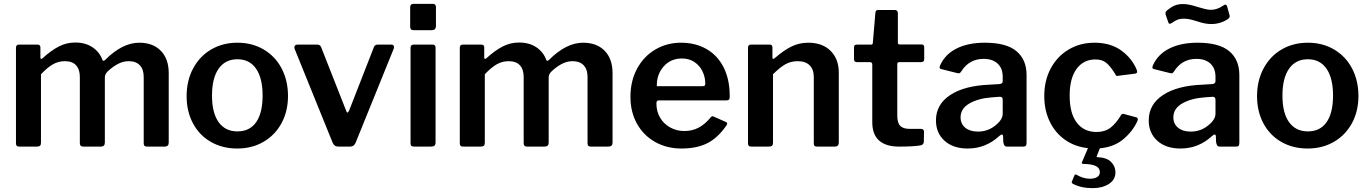

<svg xmlns="http://www.w3.org/2000/svg" viewBox="-20 -762 7117 998"><path d="M63 -18V-513Q63 -530 77 -530H176Q190 -530 190 -515V-463Q190 -457 193 -456Q196 -455 201 -459Q246 -500 286 -520.5Q326 -541 371 -541Q425 -541 462 -515.5Q499 -490 513 -449Q515 -446 518 -446Q522 -446 527 -451Q616 -540 704 -540Q775 -540 816 -498Q857 -456 857 -382V-21Q857 0 836 0H744Q735 0 731 -4Q727 -8 727 -18V-362Q727 -401 707 -422.5Q687 -444 649 -444Q618 -444 589 -427.5Q560 -411 537 -388Q525 -375 525 -359V-21Q525 0 504 0H412Q395 0 395 -18V-362Q395 -401 375.5 -422.5Q356 -444 317 -444Q284 -444 255.5 -428Q227 -412 193 -376V-20Q193 -9 188 -4.5Q183 0 170 0H81Q71 0 67 -4Q63 -8 63 -18Z M950 -262Q950 -343 984 -406.5Q1018 -470 1078 -505Q1138 -540 1214 -540Q1291 -540 1351 -504.5Q1411 -469 1444 -406Q1477 -343 1477 -263Q1477 -184 1443.5 -122Q1410 -60 1350 -25Q1290 10 1213 10Q1136 10 1076 -24.5Q1016 -59 983 -121Q950 -183 950 -262ZM1345 -265Q1345 -356 1311 -405Q1277 -454 1214 -454Q1151 -454 1116.5 -405Q1082 -356 1082 -265Q1082 -175 1116.5 -127Q1151 -79 1214 -79Q1278 -79 1311.5 -127Q1345 -175 1345 -265Z M2027 -510 1828 -19Q1823 -9 1816.5 -4.5Q1810 0 1799 0H1740Q1728 0 1721.5 -4.5Q1715 -9 1710 -18L1511 -509Q1510 -511 1510 -516Q1510 -522 1514 -526Q1518 -530 1525 -530H1630Q1645 -530 1650 -515L1779 -187Q1782 -177 1786 -177Q1790 -177 1795 -188L1923 -516Q1928 -530 1942 -530H2015Q2023 -530 2026.5 -524Q2030 -518 2027 -510Z M2246 -628Q2246 -616 2240.5 -610.5Q2235 -605 2222 -605H2131Q2120 -605 2116 -610Q2112 -615 2112 -625V-723Q2112 -742 2128 -742H2231Q2238 -742 2242 -737.5Q2246 -733 2246 -725ZM2244 -22Q2244 -10 2238.5 -5Q2233 0 2220 0H2133Q2122 0 2118 -4Q2114 -8 2114 -18V-513Q2114 -530 2129 -530H2230Q2244 -530 2244 -514Z M2370 -18V-513Q2370 -530 2384 -530H2483Q2497 -530 2497 -515V-463Q2497 -457 2500 -456Q2503 -455 2508 -459Q2553 -500 2593 -520.5Q2633 -541 2678 -541Q2732 -541 2769 -515.5Q2806 -490 2820 -449Q2822 -446 2825 -446Q2829 -446 2834 -451Q2923 -540 3011 -540Q3082 -540 3123 -498Q3164 -456 3164 -382V-21Q3164 0 3143 0H3051Q3042 0 3038 -4Q3034 -8 3034 -18V-362Q3034 -401 3014 -422.5Q2994 -444 2956 -444Q2925 -444 2896 -427.5Q2867 -411 2844 -388Q2832 -375 2832 -359V-21Q2832 0 2811 0H2719Q2702 0 2702 -18V-362Q2702 -401 2682.5 -422.5Q2663 -444 2624 -444Q2591 -444 2562.5 -428Q2534 -412 2500 -376V-20Q2500 -9 2495 -4.5Q2490 0 2477 0H2388Q2378 0 2374 -4Q2370 -8 2370 -18Z M3537 -81Q3578 -81 3611.5 -98.5Q3645 -116 3675 -153Q3680 -158 3683 -158Q3686 -158 3692 -155L3753 -128Q3760 -125 3760 -119Q3760 -116 3756 -110Q3711 -45 3656.5 -17.5Q3602 10 3522 10Q3446 10 3385.5 -24Q3325 -58 3291 -119Q3257 -180 3257 -258Q3257 -342 3292 -406Q3327 -470 3387 -505Q3447 -540 3520 -540Q3595 -540 3652.5 -507Q3710 -474 3741.5 -411.5Q3773 -349 3773 -263V-259Q3773 -249 3770 -245Q3767 -241 3757 -240H3403Q3392 -240 3392 -224Q3392 -183 3411 -150.5Q3430 -118 3463.5 -99.5Q3497 -81 3537 -81ZM3629 -314Q3639 -314 3642.5 -316.5Q3646 -319 3646 -328Q3646 -360 3632 -390Q3618 -420 3590.5 -439Q3563 -458 3525 -458Q3466 -458 3429.5 -416.5Q3393 -375 3394 -314Z M3868 -18V-513Q3868 -530 3882 -530H3982Q3995 -530 3995 -515V-463Q3995 -457 3998 -456Q4001 -455 4006 -459Q4053 -500 4093.5 -520Q4134 -540 4181 -540Q4255 -540 4297.5 -497.5Q4340 -455 4340 -385V-21Q4340 0 4319 0H4227Q4217 0 4213.5 -4Q4210 -8 4210 -18V-362Q4210 -401 4188.5 -422.5Q4167 -444 4126 -444Q4091 -444 4062.5 -428Q4034 -412 3998 -376V-20Q3998 -9 3993 -4.5Q3988 0 3975 0H3886Q3876 0 3872 -4Q3868 -8 3868 -18Z M4654 -439Q4644 -439 4644 -428V-161Q4644 -123 4659.5 -107.5Q4675 -92 4710 -92H4769Q4775 -92 4779 -88Q4783 -84 4783 -78L4782 -26Q4782 -9 4763 -6Q4727 0 4653 0Q4585 0 4549.5 -31.5Q4514 -63 4514 -127V-426Q4514 -439 4502 -439H4435Q4419 -439 4419 -454V-517Q4419 -530 4434 -530H4508Q4517 -530 4517 -540L4530 -694Q4531 -703 4534 -706.5Q4537 -710 4544 -710H4633Q4639 -710 4643 -705.5Q4647 -701 4647 -693V-540Q4647 -531 4656 -531H4769Q4784 -531 4784 -517V-454Q4784 -439 4767 -439Z M5010 10Q4934 10 4889.5 -30.5Q4845 -71 4845 -136Q4845 -219 4919 -268Q4993 -317 5126 -322L5176 -325Q5192 -327 5192 -340V-363Q5192 -407 5165.5 -431.5Q5139 -456 5093 -456Q5017 -456 4976 -390Q4973 -386 4970.5 -383.5Q4968 -381 4964 -381Q4959 -381 4956 -382L4872 -403Q4864 -405 4864 -412Q4864 -417 4868 -425Q4894 -481 4953.5 -510.5Q5013 -540 5099 -540Q5211 -540 5263.5 -496Q5316 -452 5316 -372V-20Q5316 -9 5312.5 -4.5Q5309 0 5299 0H5214Q5205 0 5201 -6Q5197 -12 5195 -24L5194 -54Q5193 -63 5187 -63Q5184 -63 5174 -55Q5104 10 5010 10ZM5177 -259 5136 -256Q5066 -251 5019.5 -224.5Q4973 -198 4973 -152Q4973 -118 4997.5 -98Q5022 -78 5063 -78Q5115 -78 5154 -110Q5192 -140 5192 -171V-242Q5192 -251 5188.5 -255Q5185 -259 5177 -259Z M5893 -135Q5870 -82 5821 -40Q5772 2 5697 9L5681 49Q5678 55 5685 55Q5733 57 5755.5 80Q5778 103 5778 134Q5778 172 5744 194Q5710 216 5660 216Q5599 216 5556 193Q5548 187 5552 181L5565 149Q5568 143 5575 146Q5611 167 5644 167Q5670 167 5683.5 158Q5697 149 5697 133Q5697 112 5677 101.5Q5657 91 5612 90Q5600 90 5604 81L5635 8Q5568 1 5516.5 -35Q5465 -71 5436.5 -130Q5408 -189 5408 -263Q5408 -344 5442 -407Q5476 -470 5535.5 -505Q5595 -540 5669 -540Q5753 -540 5809 -499Q5865 -458 5889 -398L5891 -389Q5891 -381 5879 -379L5791 -368L5787 -367Q5780 -367 5777 -377Q5753 -416 5731.5 -434.5Q5710 -453 5674 -453Q5612 -453 5576 -404Q5540 -355 5540 -265Q5540 -173 5577 -124.5Q5614 -76 5680 -76Q5723 -76 5752 -98Q5781 -120 5808 -165Q5811 -169 5814.5 -170Q5818 -171 5824 -169L5887 -152Q5897 -149 5893 -135Z M6116 10Q6040 10 5995.5 -30.5Q5951 -71 5951 -136Q5951 -219 6025 -268Q6099 -317 6232 -322L6282 -325Q6298 -327 6298 -340V-363Q6298 -407 6271.5 -431.5Q6245 -456 6199 -456Q6123 -456 6082 -390Q6079 -386 6076.5 -383.5Q6074 -381 6070 -381Q6065 -381 6062 -382L5978 -403Q5970 -405 5970 -412Q5970 -417 5974 -425Q6000 -481 6059.5 -510.5Q6119 -540 6205 -540Q6317 -540 6369.5 -496Q6422 -452 6422 -372V-20Q6422 -9 6418.5 -4.5Q6415 0 6405 0H6320Q6311 0 6307 -6Q6303 -12 6301 -24L6300 -54Q6299 -63 6293 -63Q6290 -63 6280 -55Q6210 10 6116 10ZM6283 -259 6242 -256Q6172 -251 6125.5 -224.5Q6079 -198 6079 -152Q6079 -118 6103.5 -98Q6128 -78 6169 -78Q6221 -78 6260 -110Q6298 -140 6298 -171V-242Q6298 -251 6294.5 -255Q6291 -259 6283 -259ZM6275 -637Q6243 -637 6200 -652Q6196 -653 6175.5 -659Q6155 -665 6134 -665Q6114 -665 6100.5 -659.5Q6087 -654 6070 -642Q6062 -638 6061 -638Q6055 -638 6052 -648L6039 -686Q6038 -689 6038 -694Q6038 -700 6045 -707Q6065 -724 6084 -732.5Q6103 -741 6130 -741Q6160 -741 6208 -725Q6225 -720 6242.5 -715.5Q6260 -711 6275 -711Q6307 -711 6340 -734Q6346 -738 6349 -738Q6356 -738 6359 -727L6371 -683L6372 -678Q6372 -669 6361 -662Q6323 -637 6275 -637Z M6514 -262Q6514 -343 6548 -406.5Q6582 -470 6642 -505Q6702 -540 6778 -540Q6855 -540 6915 -504.5Q6975 -469 7008 -406Q7041 -343 7041 -263Q7041 -184 7007.5 -122Q6974 -60 6914 -25Q6854 10 6777 10Q6700 10 6640 -24.5Q6580 -59 6547 -121Q6514 -183 6514 -262ZM6909 -265Q6909 -356 6875 -405Q6841 -454 6778 -454Q6715 -454 6680.5 -405Q6646 -356 6646 -265Q6646 -175 6680.5 -127Q6715 -79 6778 -79Q6842 -79 6875.5 -127Q6909 -175 6909 -265Z"/></svg>

Font: n
Style: Regular
Weight: 600
Designer: Pablo Impallari, Rodrigo Fuenzalida
Foundry: Impallari Type
Version: Version 1.002; ttfautohint (v1.5)